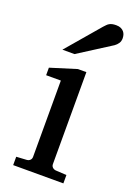

<svg xmlns="http://www.w3.org/2000/svg" viewBox="-142 -788 587 844"><g transform="rotate(20 151.5 -366.5)"><path d="M34.2 0V-39.1L83 -42Q92.3 -43 98.1 -48.8Q104 -54.7 104 -64V-420.9H35.2V-456.1L157.2 -494.1H196.8V-64Q196.8 -54.7 202.9 -48.8Q209 -43 217.8 -42L269 -39.1V0ZM295.9 -688Q295.9 -674.3 289.3 -664.6Q282.7 -654.8 272.9 -647.9L120.6 -550.8H64L196.8 -706.1Q202.6 -712.4 207.5 -717.5Q212.4 -722.7 218.3 -726.1Q224.1 -729.5 231.7 -731.2Q239.3 -732.9 250 -732.9Q263.2 -732.9 272 -728.8Q280.8 -724.6 286.1 -718.3Q291.5 -711.9 293.7 -703.9Q295.9 -695.8 295.9 -688Z"/></g></svg>

Font: Charis SIL Am
Style: Regular
Weight: 400
Foundry: SIL International
Version: Version 5.000